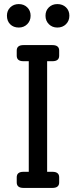

<svg xmlns="http://www.w3.org/2000/svg" viewBox="-20 -921 372 941"><path d="M72 -786Q46 -786 30 -802Q14 -818 14 -844Q14 -869 30.5 -885Q47 -901 72 -901Q97 -901 113.5 -885Q130 -869 130 -844Q130 -819 113.5 -802.5Q97 -786 72 -786ZM261 -786Q236 -786 219.5 -802.5Q203 -819 203 -844Q203 -869 219.5 -885Q236 -901 261 -901Q287 -901 303.5 -885Q320 -869 320 -844Q320 -819 303.5 -802.5Q287 -786 261 -786ZM95 0Q62 0 62 -27V-52Q62 -79 95 -79H121V-621H95Q62 -621 62 -648V-673Q62 -700 95 -700H237Q270 -700 270 -673V-648Q270 -621 237 -621H211V-79H237Q270 -79 270 -52V-27Q270 0 237 0Z"/></svg>

Font: Solway
Style: Regular
Weight: 400
Designer: Mariya V. Pigoulevskaya
Foundry: The Northern Block Ltd.
Version: Version 1.000;hotconv 1.0.109;makeotfexe 2.5.65596